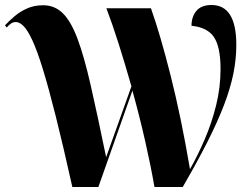

<svg xmlns="http://www.w3.org/2000/svg" viewBox="-28 -747 1004 767"><path d="M261 0Q224 -166 195 -281.5Q166 -397 143 -471.5Q120 -546 101 -586.5Q82 -627 66 -643Q50 -659 35 -659Q24 -659 14.5 -652Q5 -645 -1 -637L-8 -646Q8 -663 29.5 -681.5Q51 -700 79.5 -713Q108 -726 145 -726Q190 -726 222.5 -694.5Q255 -663 281.5 -592.5Q308 -522 334.5 -405.5Q361 -289 396 -119L497 -402Q472 -490 446.5 -570.5Q421 -651 397 -714H575Q612 -610 654 -443.5Q696 -277 731 -71Q762 -126 790 -191Q818 -256 835.5 -327Q853 -398 853 -471Q853 -560 826.5 -599Q800 -638 737 -644Q737 -680 756.5 -703.5Q776 -727 817 -727Q916 -727 916 -568Q916 -510 904 -451.5Q892 -393 866.5 -326.5Q841 -260 800.5 -180Q760 -100 702 0H589Q575 -82 552 -183Q529 -284 501 -385L365 0Z"/></svg>

Font: Noto Serif Display SemiCondensed ExtraBold
Style: Regular
Weight: 800
Width: 4
Designer: Monotype Design Team
Foundry: Monotype Imaging Inc.
Version: Version 2.009